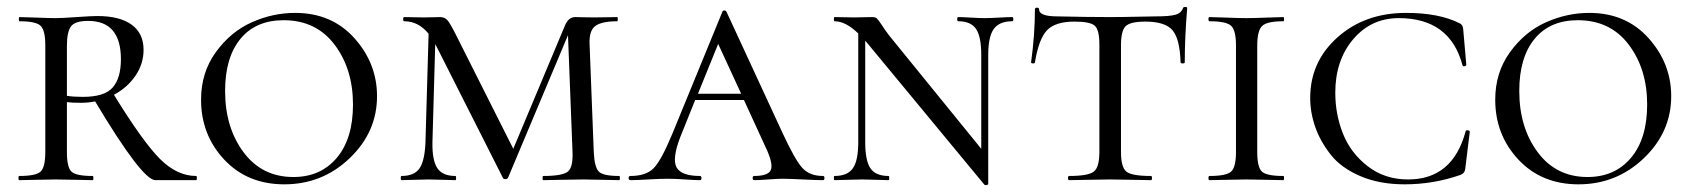

<svg xmlns="http://www.w3.org/2000/svg" viewBox="-20 -517 4852 551"><path d="M543 -12Q545 -12 545 -6Q545 0 543 0H426Q388 0 253 -226Q234 -222 211 -222Q185 -222 172 -224V-81Q172 -37 185 -24.5Q198 -12 246 -12Q248 -12 248 -6Q248 0 246 0Q233 0 198 -1Q163 -2 140 -2Q120 -2 84.5 -1Q49 0 35 0Q33 0 33 -6Q33 -12 35 -12Q83 -12 96.5 -24.5Q110 -37 110 -81V-387Q110 -430 96.5 -443Q83 -456 36 -456Q34 -456 34 -462Q34 -468 36 -468Q49 -468 84.5 -466.5Q120 -465 140 -465Q158 -465 200 -468Q242 -471 259 -471Q324 -471 358 -446Q392 -421 392 -374Q392 -334 369 -300Q346 -266 307 -245Q390 -110 439 -61Q488 -12 543 -12ZM172 -242Q190 -239 218 -239Q280 -239 303.5 -266Q327 -293 327 -347Q327 -457 233 -457Q195 -457 183.5 -441Q172 -425 172 -385Z M796 12Q690 12 623.5 -59Q557 -130 557 -231Q557 -309 599.5 -367.5Q642 -426 702.5 -453Q763 -480 827 -480Q932 -480 997 -407.5Q1062 -335 1062 -241Q1062 -138 983.5 -63Q905 12 796 12ZM822 -9Q900 -9 946.5 -64Q993 -119 993 -217Q993 -319 940 -389Q887 -459 794 -459Q714 -459 670 -405.5Q626 -352 626 -256Q626 -151 679 -80Q732 -9 822 -9Z M1757 -12Q1759 -12 1759 -6Q1759 0 1757 0Q1744 0 1709 -1Q1674 -2 1654 -2Q1629 -2 1591 -1Q1553 0 1539 0Q1537 0 1537 -6Q1537 -12 1539 -12Q1594 -12 1609.5 -24.5Q1625 -37 1623 -81L1610 -416L1438 -7Q1436 -3 1430 -3Q1424 -3 1423 -7L1232 -385L1229 -390L1221 -109Q1220 -57 1235 -34.5Q1250 -12 1287 -12Q1289 -12 1289 -6Q1289 0 1287 0Q1276 0 1251 -1Q1226 -2 1210 -2Q1196 -2 1169.5 -1Q1143 0 1132 0Q1130 0 1130 -6Q1130 -12 1132 -12Q1169 -12 1184 -34Q1199 -56 1201 -109L1210 -420Q1181 -456 1140 -456Q1137 -456 1137 -462Q1137 -468 1140 -468Q1150 -468 1169.5 -467.5Q1189 -467 1195 -467Q1207 -467 1223.5 -467.5Q1240 -468 1243 -468Q1256 -468 1264 -459Q1272 -450 1289 -416L1453 -90L1601 -443Q1611 -468 1631 -468Q1634 -468 1652.5 -467.5Q1671 -467 1684 -467Q1700 -467 1721 -467.5Q1742 -468 1751 -468Q1753 -468 1753 -462Q1753 -456 1751 -456Q1707 -456 1688.5 -442.5Q1670 -429 1672 -389L1684 -81Q1686 -37 1698.5 -24.5Q1711 -12 1757 -12Z M2342 -12Q2346 -12 2346 -6Q2346 0 2342 0Q2324 0 2284 -2Q2244 -4 2226 -4Q2211 -4 2184.5 -2Q2158 0 2144 0Q2140 0 2140 -6Q2140 -12 2144 -12Q2182 -12 2191 -27Q2200 -42 2182 -84L2115 -230H1975L1932 -123Q1908 -60 1922 -36Q1936 -12 1989 -12Q1993 -12 1993 -6Q1993 0 1989 0Q1974 0 1946 -2Q1918 -4 1896 -4Q1872 -4 1840 -2Q1808 0 1789 0Q1784 0 1784 -6Q1784 -12 1789 -12Q1833 -12 1855 -33.5Q1877 -55 1909 -132L2053 -483Q2054 -487 2058.5 -487Q2063 -487 2065 -483L2225 -137Q2262 -57 2283 -34.5Q2304 -12 2342 -12ZM1983 -248H2107L2041 -391Z M2885 -468Q2888 -468 2888 -462Q2888 -456 2885 -456Q2848 -456 2832 -434Q2816 -412 2816 -359V11Q2816 13 2811.5 14Q2807 15 2805 13L2475 -386Q2467 -396 2463 -400V-109Q2463 -56 2478 -34Q2493 -12 2530 -12Q2532 -12 2532 -6Q2532 0 2530 0Q2519 0 2494 -1Q2469 -2 2454 -2Q2439 -2 2412.5 -1Q2386 0 2375 0Q2373 0 2373 -6Q2373 -12 2375 -12Q2412 -12 2427.5 -34Q2443 -56 2443 -109V-421Q2407 -456 2375 -456Q2373 -456 2373 -462Q2373 -468 2375 -468Q2385 -468 2404 -467.5Q2423 -467 2431 -467Q2440 -467 2455.5 -467.5Q2471 -468 2484 -468Q2492 -468 2496.5 -464Q2501 -460 2511 -444.5Q2521 -429 2531 -416L2796 -90V-359Q2796 -412 2781 -434Q2766 -456 2730 -456Q2727 -456 2727 -462Q2727 -468 2730 -468Q2741 -468 2766 -466.5Q2791 -465 2806 -465Q2820 -465 2847 -466.5Q2874 -468 2885 -468Z M3064 -455Q3008 -455 2984.5 -430Q2961 -405 2950 -338Q2950 -335 2944.5 -335Q2939 -335 2939 -338Q2950 -418 2950 -490Q2950 -495 2956 -495Q2962 -495 2962 -490Q2962 -470 3014 -470Q3100 -468 3165 -468Q3200 -468 3242.5 -469Q3285 -470 3298 -470Q3335 -470 3352.5 -474.5Q3370 -479 3375 -494Q3376 -497 3381.5 -497Q3387 -497 3387 -494Q3380 -410 3380 -338Q3380 -335 3374 -335Q3368 -335 3368 -338Q3366 -405 3345 -430Q3324 -455 3267 -455Q3223 -455 3210 -441.5Q3197 -428 3197 -387V-81Q3197 -37 3212.5 -24.5Q3228 -12 3283 -12Q3286 -12 3286 -6Q3286 0 3283 0Q3269 0 3229.5 -1Q3190 -2 3165 -2Q3142 -2 3102.5 -1Q3063 0 3048 0Q3045 0 3045 -6Q3045 -12 3048 -12Q3103 -12 3119 -24.5Q3135 -37 3135 -81V-389Q3135 -431 3122 -443Q3109 -455 3064 -455Z M3588 -81Q3588 -37 3601.5 -24.5Q3615 -12 3663 -12Q3665 -12 3665 -6Q3665 0 3663 0Q3650 0 3614.5 -1Q3579 -2 3556 -2Q3536 -2 3500 -1Q3464 0 3451 0Q3448 0 3448 -6Q3448 -12 3451 -12Q3499 -12 3513 -24.5Q3527 -37 3527 -81V-387Q3527 -430 3513 -443Q3499 -456 3451 -456Q3448 -456 3448 -462Q3448 -468 3451 -468Q3464 -468 3500 -466.5Q3536 -465 3556 -465Q3579 -465 3615 -466.5Q3651 -468 3663 -468Q3665 -468 3665 -462Q3665 -456 3663 -456Q3616 -456 3602 -442.5Q3588 -429 3588 -385Z M4015 -480Q4109 -480 4167 -451Q4178 -447 4179 -434L4188 -331Q4188 -328 4183 -327Q4178 -326 4177 -330Q4141 -465 3994 -465Q3915 -465 3863.5 -404.5Q3812 -344 3812 -251Q3812 -189 3834 -133.5Q3856 -78 3905 -40Q3954 -2 4021 -2Q4149 -2 4186 -140Q4187 -144 4192.5 -143Q4198 -142 4198 -139L4185 -33Q4184 -20 4171 -15Q4094 12 4011 12Q3939 12 3884 -11.5Q3829 -35 3799 -73Q3769 -111 3754.5 -152.5Q3740 -194 3740 -236Q3740 -340 3818.5 -410Q3897 -480 4015 -480Z M4510 12Q4404 12 4337.5 -59Q4271 -130 4271 -231Q4271 -309 4313.5 -367.5Q4356 -426 4416.5 -453Q4477 -480 4541 -480Q4646 -480 4711 -407.5Q4776 -335 4776 -241Q4776 -138 4697.5 -63Q4619 12 4510 12ZM4536 -9Q4614 -9 4660.5 -64Q4707 -119 4707 -217Q4707 -319 4654 -389Q4601 -459 4508 -459Q4428 -459 4384 -405.5Q4340 -352 4340 -256Q4340 -151 4393 -80Q4446 -9 4536 -9Z"/></svg>

Font: Cormorant SC
Style: Regular
Weight: 400
Designer: Christian Thalmann (Catharsis Fonts)
Version: Version 1.000;PS 002.000;hotconv 1.0.88;makeotf.lib2.5.64775